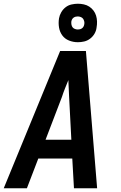

<svg xmlns="http://www.w3.org/2000/svg" viewBox="-26 -1008 646 1028"><path d="M-6 0 296 -735H434L494 0H370L361 -159H179L118 0ZM356 -260 344 -490Q343 -512 342 -534.5Q341 -557 340 -579Q331 -557 322 -534.5Q313 -512 306 -490L218 -260ZM391 -782Q366 -782 343.5 -791Q321 -800 307.5 -818.5Q294 -837 290 -861Q286 -885 290 -910Q293 -927 302 -942.5Q311 -958 325 -969Q339 -980 356.5 -984Q374 -988 391 -988Q407 -988 423 -984.5Q439 -981 452 -972.5Q465 -964 474.5 -951.5Q484 -939 488.5 -924Q493 -909 493.5 -893Q494 -877 491 -860Q489 -843 480 -827.5Q471 -812 456.5 -801Q442 -790 425 -786Q408 -782 391 -782ZM391 -850Q397 -850 402.5 -851.5Q408 -853 413 -856.5Q418 -860 421 -865.5Q424 -871 425 -877Q427 -885 425 -893.5Q423 -902 418.5 -908Q414 -914 406 -917Q398 -920 390 -920Q384 -920 378.5 -918.5Q373 -917 368 -913.5Q363 -910 360 -904.5Q357 -899 356 -893Q355 -885 356.5 -876.5Q358 -868 362.5 -862Q367 -856 375 -853Q383 -850 391 -850Z"/></svg>

Font: Iosevka Extended Oblique
Style: Bold
Weight: 700
Width: 7
Italic angle: -9°
Monospace: yes
Designer: Belleve Invis
Foundry: Belleve Invis
Version: Version 32.5.0; ttfautohint (v1.8.4)